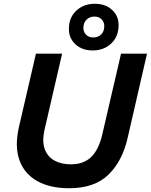

<svg xmlns="http://www.w3.org/2000/svg" viewBox="-20 -989 801 1020"><path d="M347 11Q245 11 177 -27.5Q109 -66 83 -139Q57 -212 81 -316L171 -704H310L216 -297Q203 -238 217.5 -197.5Q232 -157 268.5 -136.5Q305 -116 356 -116Q424 -116 464 -154.5Q504 -193 523 -273L623 -704H761L658 -256Q630 -133 556 -61Q482 11 347 11ZM484 -969Q540 -969 575 -937Q610 -905 610 -856Q610 -795 571 -758Q532 -721 472 -721Q417 -721 381.5 -753Q346 -785 346 -835Q346 -896 385.5 -932.5Q425 -969 484 -969ZM482 -901Q456 -901 439.5 -884.5Q423 -868 423 -840Q423 -819 437.5 -804.5Q452 -790 475 -790Q501 -790 517.5 -806Q534 -822 534 -851Q534 -871 520 -886Q506 -901 482 -901Z"/></svg>

Font: Prodigy Sans SemiBold
Style: Italic
Weight: 600
Italic angle: -13°
Designer: Wei Huang
Foundry: Wei Huang
Version: Version 1.003; ttfautohint (v1.8.3)